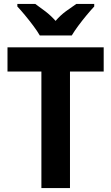

<svg xmlns="http://www.w3.org/2000/svg" viewBox="-20 -1047 565 974"><path d="M335 -93H190V-684H18V-807H506V-684H335ZM182 -867Q170 -888 149.5 -915.5Q129 -943 107 -969.5Q85 -996 68 -1014V-1027H159Q182 -1011 210 -989.5Q238 -968 262 -941Q286 -969 314.5 -990Q343 -1011 367 -1027H458V-1014Q441 -996 419 -969.5Q397 -943 377 -916Q357 -889 344 -867Z"/></svg>

Font: Noto Sans Telugu UI SemiCondensed
Style: Bold
Weight: 700
Width: 4
Designer: Jelle Bosma - Monotype Design Team
Foundry: Monotype Imaging Inc.
Version: Version 2.005; ttfautohint (v1.8.4.7-5d5b)